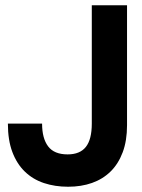

<svg xmlns="http://www.w3.org/2000/svg" viewBox="-20 -700 539 730"><path d="M463 -224Q463 -165 446.5 -121Q430 -77 400.5 -48Q371 -19 330 -4.5Q289 10 239 10Q189 10 147 -4Q105 -18 74.5 -47.5Q44 -77 27 -122Q10 -167 10 -230H140Q140 -174 163 -143.5Q186 -113 237 -113Q284 -113 306.5 -141.5Q329 -170 329 -230V-680H463Z"/></svg>

Font: CyStack Display
Style: Bold
Weight: 700
Designer: Weizhong Zhang
Foundry: 本地遙控
Version: Version 1.000;Glyphs 3.1.2 (3151)